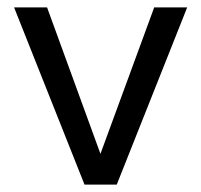

<svg xmlns="http://www.w3.org/2000/svg" viewBox="-20 -498 543 518"><path d="M208 0 18 -478H107L251 -83L396 -478H485L295 0Z"/></svg>

Font: Karla Neue
Style: Regular
Weight: 400
Designer: Jonathan Pinhorn
Foundry: PYRS Fontlab Ltd. / Made with FontLab
Version: Version 1.000;PS 001.001;hotconv 1.0.56